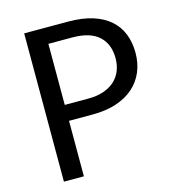

<svg xmlns="http://www.w3.org/2000/svg" viewBox="-107 -806 814 896"><g transform="rotate(-15 300.0 -358.0)"><path d="M303 -345Q344.5 -345 376.2 -356Q408 -367 429.8 -386.8Q451.5 -406.5 462.5 -434Q473.5 -461.5 473.5 -494.5Q473.5 -563 431.2 -601.5Q389 -640 303 -640H188V-345ZM303 -716.5Q371 -716.5 421.2 -700.8Q471.5 -685 504.5 -656Q537.5 -627 553.8 -586Q570 -545 570 -494.5Q570 -444.5 552.5 -403Q535 -361.5 501.2 -331.5Q467.5 -301.5 417.8 -284.8Q368 -268 303 -268H188V0H91.5V-716.5Z"/></g></svg>

Font: Lato 2
Style: Regular
Weight: 400
Designer: Lukasz Dziedzic with Adam Twardoch and Botio Nikoltchev
Foundry: tyPoland Lukasz Dziedzic
Version: Version 2.015; 2015-08-06; http://www.latofonts.com/